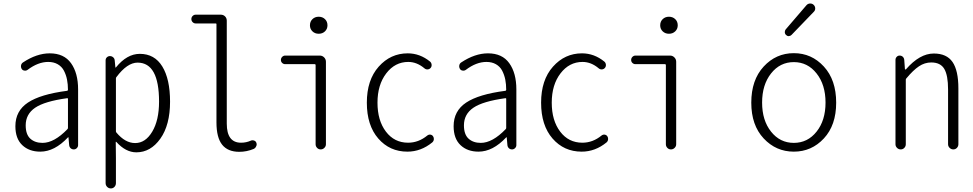

<svg xmlns="http://www.w3.org/2000/svg" viewBox="-20 -849 5530 1091"><path d="M209 12.7Q145.5 12.7 106.4 -24.4Q67.4 -61.5 67.4 -131.8Q67.4 -218.8 138.7 -266.1Q210 -313.5 361.3 -333Q366.2 -334 366.2 -338.9Q366.2 -370.1 360.8 -397Q355.5 -423.8 343.3 -447.3Q331.1 -470.7 308.1 -483.9Q285.2 -497.1 253.9 -497.1Q196.3 -497.1 136.7 -452.1Q128.9 -446.3 118.7 -447.8Q108.4 -449.2 103.5 -457Q97.7 -466.8 99.6 -477.5Q101.6 -488.3 110.4 -494.1Q188.5 -545.9 262.7 -545.9Q343.8 -545.9 383.8 -489.7Q423.8 -433.6 423.8 -340.8V-24.4Q423.8 -14.6 416.5 -7.3Q409.2 0 399.4 0Q388.7 0 381.3 -6.8Q374 -13.7 373 -24.4L369.1 -68.4Q369.1 -69.3 368.2 -69.3Q367.2 -69.3 366.2 -68.4Q290 12.7 209 12.7ZM221.7 -37.1Q288.1 -37.1 363.3 -115.2Q366.2 -118.2 366.2 -122.1V-288.1Q366.2 -291 362.3 -291Q362.3 -291 361.3 -291Q233.4 -273.4 179.7 -236.8Q126 -200.2 126 -136.7Q126 -85 152.3 -61Q178.7 -37.1 221.7 -37.1Z M580.1 191.4V-505.9Q580.1 -516.6 587.4 -523.4Q594.7 -530.3 604.5 -530.3Q615.2 -530.3 623 -523.4Q630.9 -516.6 631.8 -505.9L635.7 -465.8Q635.7 -464.8 636.7 -464.8Q637.7 -464.8 638.7 -465.8Q701.2 -543 774.4 -543Q858.4 -543 902.3 -471.2Q946.3 -399.4 946.3 -271.5Q946.3 -138.7 891.1 -61Q835.9 16.6 754.9 16.6Q694.3 16.6 640.6 -43Q639.6 -43.9 638.7 -43.5Q637.7 -43 637.7 -42L638.7 49.8V191.4Q638.7 204.1 630.4 212.9Q622.1 221.7 609.9 221.7Q597.7 221.7 588.9 212.9Q580.1 204.1 580.1 191.4ZM748 -36.1Q806.6 -36.1 845.2 -101.1Q883.8 -166 883.8 -271.5Q883.8 -493.2 761.7 -493.2Q703.1 -493.2 641.6 -411.1Q638.7 -408.2 638.7 -403.3V-103.5Q638.7 -98.6 641.6 -95.7Q691.4 -36.1 748 -36.1Z M1339.8 13.7Q1274.4 13.7 1242.2 -26.9Q1210 -67.4 1210 -153.3V-711.9Q1210 -715.8 1206.1 -715.8H1091.8Q1082 -715.8 1074.7 -723.1Q1067.4 -730.5 1067.4 -740.7Q1067.4 -751 1074.7 -758.3Q1082 -765.6 1091.8 -765.6H1234.4Q1249 -765.6 1258.8 -755.9Q1268.6 -746.1 1268.6 -731.4V-146.5Q1268.6 -38.1 1349.6 -38.1Q1378.9 -38.1 1405.3 -49.8Q1414.1 -53.7 1423.8 -50.3Q1433.6 -46.9 1436.5 -38.1Q1438.5 -33.2 1438.5 -28.3Q1438.5 -22.5 1435.5 -17.6Q1431.6 -7.8 1421.9 -2.9Q1381.8 13.7 1339.8 13.7Z M1773.4 -29.3V-479.5Q1773.4 -484.4 1768.6 -484.4H1600.6Q1590.8 -484.4 1583.5 -491.2Q1576.2 -498 1576.2 -508.3Q1576.2 -518.6 1583.5 -525.9Q1590.8 -533.2 1600.6 -533.2H1796.9Q1811.5 -533.2 1821.8 -522.9Q1832 -512.7 1832 -498V-29.3Q1832 -17.6 1823.2 -8.8Q1814.5 0 1802.2 0Q1790 0 1781.7 -8.8Q1773.4 -17.6 1773.4 -29.3ZM1741.2 -705.1Q1741.2 -726.6 1755.4 -740.2Q1769.5 -753.9 1791 -753.9Q1812.5 -753.9 1826.7 -740.2Q1840.8 -726.6 1840.8 -705.1Q1840.8 -684.6 1826.7 -670.9Q1812.5 -657.2 1791 -657.2Q1769.5 -657.2 1755.4 -670.9Q1741.2 -684.6 1741.2 -705.1Z M2294.9 12.7Q2194.3 12.7 2129.4 -62Q2064.5 -136.7 2064.5 -265.6Q2064.5 -394.5 2131.8 -470.2Q2199.2 -545.9 2296.9 -545.9Q2366.2 -545.9 2423.8 -499Q2431.6 -492.2 2432.6 -481.4Q2433.6 -470.7 2426.8 -462.9Q2419.9 -455.1 2409.7 -454.6Q2399.4 -454.1 2391.6 -460.9Q2348.6 -497.1 2299.8 -497.1Q2224.6 -497.1 2174.8 -432.1Q2125 -367.2 2125 -265.6Q2125 -164.1 2172.9 -101.1Q2220.7 -38.1 2298.8 -38.1Q2358.4 -38.1 2408.2 -79.1Q2416 -85 2425.3 -84Q2434.6 -83 2440.4 -75.2Q2445.3 -68.4 2445.3 -59.6Q2445.3 -47.9 2436.5 -40Q2372.1 12.7 2294.9 12.7Z M2699.2 12.7Q2635.7 12.7 2596.7 -24.4Q2557.6 -61.5 2557.6 -131.8Q2557.6 -218.8 2628.9 -266.1Q2700.2 -313.5 2851.6 -333Q2856.4 -334 2856.4 -338.9Q2856.4 -370.1 2851.1 -397Q2845.7 -423.8 2833.5 -447.3Q2821.3 -470.7 2798.3 -483.9Q2775.4 -497.1 2744.1 -497.1Q2686.5 -497.1 2627 -452.1Q2619.1 -446.3 2608.9 -447.8Q2598.6 -449.2 2593.8 -457Q2587.9 -466.8 2589.8 -477.5Q2591.8 -488.3 2600.6 -494.1Q2678.7 -545.9 2752.9 -545.9Q2834 -545.9 2874 -489.7Q2914.1 -433.6 2914.1 -340.8V-24.4Q2914.1 -14.6 2906.7 -7.3Q2899.4 0 2889.6 0Q2878.9 0 2871.6 -6.8Q2864.3 -13.7 2863.3 -24.4L2859.4 -68.4Q2859.4 -69.3 2858.4 -69.3Q2857.4 -69.3 2856.4 -68.4Q2780.3 12.7 2699.2 12.7ZM2711.9 -37.1Q2778.3 -37.1 2853.5 -115.2Q2856.4 -118.2 2856.4 -122.1V-288.1Q2856.4 -291 2852.5 -291Q2852.5 -291 2851.6 -291Q2723.6 -273.4 2669.9 -236.8Q2616.2 -200.2 2616.2 -136.7Q2616.2 -85 2642.6 -61Q2668.9 -37.1 2711.9 -37.1Z M3285.2 12.7Q3184.6 12.7 3119.6 -62Q3054.7 -136.7 3054.7 -265.6Q3054.7 -394.5 3122.1 -470.2Q3189.5 -545.9 3287.1 -545.9Q3356.4 -545.9 3414.1 -499Q3421.9 -492.2 3422.9 -481.4Q3423.8 -470.7 3417 -462.9Q3410.2 -455.1 3399.9 -454.6Q3389.6 -454.1 3381.8 -460.9Q3338.9 -497.1 3290 -497.1Q3214.8 -497.1 3165 -432.1Q3115.2 -367.2 3115.2 -265.6Q3115.2 -164.1 3163.1 -101.1Q3210.9 -38.1 3289.1 -38.1Q3348.6 -38.1 3398.4 -79.1Q3406.2 -85 3415.5 -84Q3424.8 -83 3430.7 -75.2Q3435.5 -68.4 3435.5 -59.6Q3435.5 -47.9 3426.8 -40Q3362.3 12.7 3285.2 12.7Z M3763.7 -29.3V-479.5Q3763.7 -484.4 3758.8 -484.4H3590.8Q3581.1 -484.4 3573.7 -491.2Q3566.4 -498 3566.4 -508.3Q3566.4 -518.6 3573.7 -525.9Q3581.1 -533.2 3590.8 -533.2H3787.1Q3801.8 -533.2 3812 -522.9Q3822.3 -512.7 3822.3 -498V-29.3Q3822.3 -17.6 3813.5 -8.8Q3804.7 0 3792.5 0Q3780.3 0 3772 -8.8Q3763.7 -17.6 3763.7 -29.3ZM3731.4 -705.1Q3731.4 -726.6 3745.6 -740.2Q3759.8 -753.9 3781.2 -753.9Q3802.7 -753.9 3816.9 -740.2Q3831.1 -726.6 3831.1 -705.1Q3831.1 -684.6 3816.9 -670.9Q3802.7 -657.2 3781.2 -657.2Q3759.8 -657.2 3745.6 -670.9Q3731.4 -684.6 3731.4 -705.1Z M4249 -265.6Q4249 -394.5 4319.3 -470.7Q4389.6 -546.9 4490.7 -546.9Q4591.8 -546.9 4661.6 -470.7Q4731.4 -394.5 4731.4 -265.6Q4731.4 -137.7 4661.6 -62.5Q4591.8 12.7 4490.7 12.7Q4389.6 12.7 4319.3 -62.5Q4249 -137.7 4249 -265.6ZM4361.3 -101.1Q4412.1 -37.1 4490.7 -37.1Q4569.3 -37.1 4620.1 -101.1Q4670.9 -165 4670.9 -266.1Q4670.9 -367.2 4620.1 -431.6Q4569.3 -496.1 4490.7 -496.1Q4412.1 -496.1 4361.3 -431.6Q4310.5 -367.2 4310.5 -266.1Q4310.5 -165 4361.3 -101.1ZM4477.5 -650.4Q4471.7 -644.5 4461.9 -643.6Q4461.9 -643.6 4461.9 -643.6Q4453.1 -643.6 4446.3 -650.4Q4439.5 -657.2 4439.5 -667Q4439.5 -674.8 4444.3 -681.6L4562.5 -819.3Q4570.3 -828.1 4582 -829.1Q4583 -829.1 4584 -829.1Q4594.7 -829.1 4602.5 -822.3Q4612.3 -813.5 4612.3 -800.8Q4612.3 -790 4604.5 -782.2Z M5068.4 -29.3V-508.8Q5068.4 -518.6 5075.2 -525.9Q5082 -533.2 5091.8 -533.2Q5102.5 -533.2 5109.9 -526.4Q5117.2 -519.5 5118.2 -508.8L5122.1 -456.1Q5122.1 -454.1 5124 -454.1Q5126 -454.1 5127.9 -455.1Q5206.1 -544.9 5286.1 -544.9Q5359.4 -544.9 5392.6 -496.6Q5425.8 -448.2 5425.8 -346.7V-29.3Q5425.8 -17.6 5417.5 -8.8Q5409.2 0 5397 0Q5384.8 0 5376 -8.8Q5367.2 -17.6 5367.2 -29.3V-340.8Q5367.2 -420.9 5345.7 -457.5Q5324.2 -494.1 5271.5 -494.1Q5234.4 -494.1 5201.7 -472.2Q5168.9 -450.2 5129.9 -403.3Q5127 -400.4 5127 -395.5V-29.3Q5127 -17.6 5118.7 -8.8Q5110.4 0 5098.1 0Q5085.9 0 5077.1 -8.8Q5068.4 -17.6 5068.4 -29.3Z"/></svg>

Font: Gen Jyuu Gothic L Monospace Light
Style: Regular
Weight: 300
Designer: [Source Han Sans]
Ryoko NISHIZUKA  (kana & ideographs); Paul D. Hunt (Latin, Greek & Cyrillic); Wenlong ZHANG  (bopomofo
Version: Version 1.002.20150607